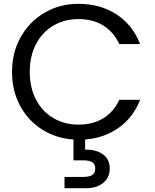

<svg xmlns="http://www.w3.org/2000/svg" viewBox="-20 -726 812 1006"><path d="M391 -73Q467 -73 521.5 -106.5Q576 -140 605 -203H714Q678 -111 602.5 -57Q527 -3 426 5V58Q485 57 520 83Q555 109 555 157Q555 204 521 232Q487 260 433 260H318V201H415Q448 201 463.5 191Q479 181 479 157Q479 134 463.5 124Q448 114 415 114H365V5Q274 -1 200.5 -47.5Q127 -94 85 -172.5Q43 -251 43 -349Q43 -451 89 -532.5Q135 -614 214.5 -660Q294 -706 391 -706Q505 -706 590 -651Q675 -596 714 -495H605Q576 -558 521.5 -592Q467 -626 391 -626Q318 -626 260 -592Q202 -558 169 -495.5Q136 -433 136 -349Q136 -266 169 -203.5Q202 -141 260 -107Q318 -73 391 -73Z"/></svg>

Font: A Bank Premium Regular
Style: Regular
Weight: 400
Designer: Ninad Kale (Devanagari), Jonny Pinhorn (Latin), Htun Naung (Myanmar)
Foundry: Indian Type Foundry
Version: 4.004